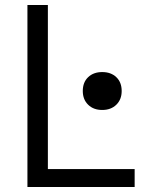

<svg xmlns="http://www.w3.org/2000/svg" viewBox="-20 -750 640 770"><path d="M90 0V-730H172V-72H520V0ZM390 -309Q355 -309 333.5 -330Q312 -351 312 -385Q312 -420 333.5 -440.5Q355 -461 390 -461Q425 -461 446.5 -440.5Q468 -420 468 -385Q468 -351 446.5 -330Q425 -309 390 -309Z"/></svg>

Font: M PLUS Code Latin 60
Style: Regular
Weight: 400
Width: 7
Monospace: yes
Designer: Coji Morishita
Foundry: UNDERFOREST DESIGN
Version: Version 1.005; ttfautohint (v1.8.3)